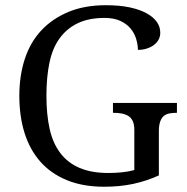

<svg xmlns="http://www.w3.org/2000/svg" viewBox="-20 -707 716 737"><path d="M379.9 9.8Q297.9 9.8 236.3 -15.6Q174.8 -41 134.5 -86.9Q94.2 -132.8 74.2 -196.8Q54.2 -260.7 54.2 -339.4Q54.2 -416.5 75.2 -480.7Q96.2 -544.9 138.4 -590.1Q180.7 -635.3 242.4 -661.1Q304.2 -687 386.2 -687Q439 -687 477.8 -678.7Q516.6 -670.4 542.7 -656Q568.8 -641.6 582 -622.8Q595.2 -604 595.2 -581.1Q595.2 -565.9 588.1 -553.7Q581.1 -541.5 569.3 -533.2Q557.6 -524.9 542.5 -520.3Q527.3 -515.6 509.3 -515.6Q509.3 -536.1 502.4 -558.3Q495.6 -580.6 480.7 -598.1Q465.8 -615.7 441.4 -627Q417 -638.2 381.8 -638.2Q320.8 -638.2 278.6 -617.9Q236.3 -597.7 209 -560.1Q181.6 -522.5 169.9 -466.8Q158.2 -411.1 158.2 -339.4Q158.2 -268.1 170.4 -212.9Q182.6 -157.7 211.2 -119.9Q239.7 -82 285.4 -62.5Q331.1 -43 395.5 -43Q422.9 -43 448.7 -45.7Q474.6 -48.3 495.6 -54.2V-208.5Q495.6 -229.5 489.3 -242.7Q482.9 -255.9 471.7 -262.5Q460.4 -269 446 -271.5Q431.6 -273.9 416.5 -273.9H413.6V-312H659.2V-273.9H656.2Q642.1 -273.9 629.9 -271.5Q617.7 -269 608.9 -262Q600.1 -254.9 595 -240.5Q589.8 -226.1 589.8 -204.1V-33.7Q542.5 -12.2 491.7 -1.2Q440.9 9.8 379.9 9.8Z"/></svg>

Font: MUA Office
Style: Regular
Weight: 400
Designer: Khon Soe Zaw Thu
Foundry: Myanmar Unicode
Version: Version 2.10 June 24, 2017